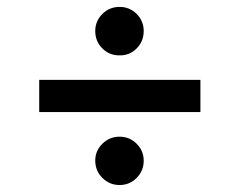

<svg xmlns="http://www.w3.org/2000/svg" viewBox="-20 -566 697 559"><path d="M563.5 -333.5V-239.7H94.2V-333.5ZM328.1 -27.3Q298.8 -27.3 278.1 -48.1Q257.3 -68.8 257.3 -98.6Q257.3 -127 278.1 -147.5Q298.8 -168 328.1 -168Q357.4 -168 377.9 -147.5Q398.4 -127 398.4 -98.1Q398.4 -68.8 377.9 -48.1Q357.4 -27.3 328.1 -27.3ZM328.1 -404.8Q298.8 -404.3 278.1 -425Q257.3 -445.8 257.3 -475.6Q257.3 -504.9 278.1 -525.4Q298.8 -545.9 328.1 -545.9Q357.4 -545.9 377.9 -525.4Q398.4 -504.9 398.4 -475.6Q398.4 -445.8 377.9 -425Q357.4 -404.3 328.1 -404.8Z"/></svg>

Font: Inter 20pt Medium
Style: Regular
Weight: 500
Version: Version 4.001;git-66647c0bb